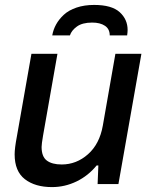

<svg xmlns="http://www.w3.org/2000/svg" viewBox="-20 -743 612 775"><path d="M359.9 -723.1Q430.7 -723.1 462.9 -694.1Q495.1 -665 495.1 -622.1Q495.1 -613.8 493.2 -600.1H422.9Q422.9 -626 403.6 -638.9Q384.3 -651.9 352.1 -651.9Q312.5 -651.9 290.5 -636Q268.6 -620.1 262.2 -600.1H190.9Q194.8 -623 206.3 -644Q217.8 -665 237.5 -683.3Q257.3 -701.7 288.8 -712.4Q320.3 -723.1 359.9 -723.1ZM189.9 12.2Q121.6 12.2 80.3 -19.8Q39.1 -51.8 39.1 -120.1Q39.1 -144.5 47.9 -190.9L106.9 -525.9H211.9L153.8 -195.8Q147.9 -161.6 147.9 -149.9Q147.9 -110.8 168.9 -95Q189.9 -79.1 229 -79.1Q288.6 -79.1 335.2 -120.4Q381.8 -161.6 395 -235.8L445.8 -525.9H550.8L458 0H374L377 -75.2H370.1Q336.4 -33.7 289.1 -10.7Q241.7 12.2 189.9 12.2Z"/></svg>

Font: Archivo Medium
Style: Italic
Weight: 500
Italic angle: -10°
Designer: Hector Gatti
Foundry: Omnibus-Type
Version: Version 2.001